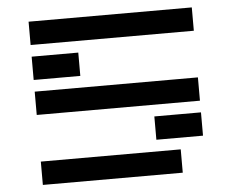

<svg xmlns="http://www.w3.org/2000/svg" viewBox="-50 -743 979 801"><g transform="rotate(-5 439.5 -342.0)"><path d="M97.7 -585.9V-683.6H781.2V-585.9ZM97.7 0V-97.7H683.6V0ZM585.9 -146.5V-244.1H781.2V-146.5ZM781.2 -390.6V-293H97.7V-390.6ZM97.7 -439.5V-537.1H293V-439.5Z"/></g></svg>

Font: Trigram
Style: Regular
Weight: 400
Designer: GGBotNet
Foundry: GGBotNet
Version: 1.05